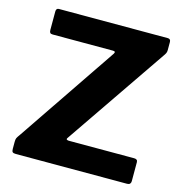

<svg xmlns="http://www.w3.org/2000/svg" viewBox="-109 -842 899 942"><g transform="rotate(15 340.5 -371.0)"><path d="M55 0Q43 0 38.5 -4Q34 -8 34 -20V-56Q34 -69 37 -75.5Q40 -82 51 -97L392 -600Q400 -613 384 -613H78Q68 -613 64.5 -617.5Q61 -622 61 -632V-725Q61 -742 75 -742H628Q643 -742 643 -726V-685Q643 -676 640 -669.5Q637 -663 629 -652L280 -142Q275 -135 279 -132.5Q283 -130 289 -130H621Q639 -130 639 -115V-18Q639 -10 634.5 -5Q630 0 620 0H55Z"/></g></svg>

Font: Libre Franklin Thin
Style: Bold
Weight: 700
Version: Version 3.000